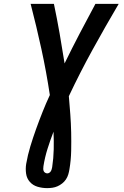

<svg xmlns="http://www.w3.org/2000/svg" viewBox="-20 -755 640 990"><path d="M223 215Q198 215 174 208Q150 201 134 183Q118 165 114.5 140Q111 115 115 90Q123 44 136.5 -0.5Q150 -45 166 -89.5Q182 -134 199.5 -178Q217 -222 237 -265Q219 -385 193.5 -502Q168 -619 138 -735H258Q274 -659 287.5 -582Q301 -505 313 -428Q351 -506 391 -582.5Q431 -659 472 -735H592Q523 -618 457.5 -499Q392 -380 335 -259Q339 -212 342.5 -165.5Q346 -119 347 -72Q348 -25 347 23Q346 71 338 118Q336 131 332 144.5Q328 158 320 170Q312 182 300.5 191Q289 200 276.5 205.5Q264 211 250.5 213Q237 215 223 215ZM224 139Q229 139 234 136Q239 133 242 128Q245 123 246.5 117.5Q248 112 249 107Q256 61 257 15Q258 -31 256 -76Q239 -32 225 12.5Q211 57 204 102Q203 109 203 115Q203 121 205 126.5Q207 132 212.5 135.5Q218 139 224 139Z"/></svg>

Font: Zed Sans Extended
Style: Bold Italic
Weight: 700
Width: 7
Italic angle: -9°
Designer: Belleve Invis
Foundry: Belleve Invis
Version: Version 1.0.0; ttfautohint (v1.8.4)